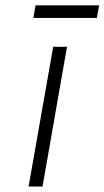

<svg xmlns="http://www.w3.org/2000/svg" viewBox="-20 -682 382 702"><path d="M84.5 0 174.5 -511H225L135.5 0ZM102 -616.5 110 -662.5H342.5L334 -616.5Z"/></svg>

Font: Overpass ExtraLight
Style: Italic
Weight: 250
Italic angle: -10°
Designer: Delve Withrington, Dave Bailey, Thomas Jockin
Foundry: Delve Fonts LLC
Version: Version 4.000